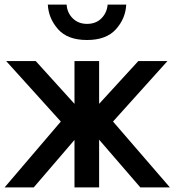

<svg xmlns="http://www.w3.org/2000/svg" viewBox="-21 -817 761 837"><path d="M187.5 -796.9H269.5Q271.5 -761.7 295.9 -737.3Q320.3 -712.9 358.4 -712.9Q397.5 -712.9 421.4 -737.3Q445.3 -761.7 448.2 -796.9H529.3Q526.4 -736.3 484.4 -689.5Q442.4 -642.6 358.4 -642.6Q273.4 -642.6 231.9 -689.9Q190.4 -737.3 187.5 -796.9ZM-1 0 244.1 -287.1 5.9 -550.8H134.8L303.7 -364.3V-550.8H411.1V-364.3L582 -550.8H709L471.7 -287.1L719.7 0H590.8L411.1 -208V0H303.7V-207L126 0Z"/></svg>

Font: Gothic A1 SemiBold
Style: Regular
Weight: 600
Version: Version 2.50